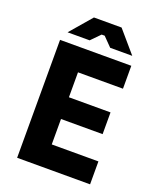

<svg xmlns="http://www.w3.org/2000/svg" viewBox="-160 -977 878 1071"><g transform="rotate(20 279.5 -441.0)"><path d="M99 -754H230L282 -807H300L352 -754H483L373 -882H209ZM74 0H507V-136H230V-287H477V-416H230V-564H497V-700H74Z"/></g></svg>

Font: Fixel Text Bold
Style: Bold
Weight: 700
Width: 4
Designer: AlfaBravo + MacPaw
Foundry: Kyrylo Tkachov, Marchela Mozhyna, Serhii Makarenko, Maria Weinstein, Zakhar Kryvoshyya
Version: Version 1.211